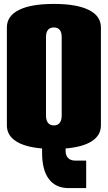

<svg xmlns="http://www.w3.org/2000/svg" viewBox="-20 -750 550 980"><path d="M214.8 -560.1V-160.2Q214.8 -135.7 225.1 -122.8Q235.4 -109.9 254.9 -109.9Q274.4 -109.9 284.7 -122.8Q294.9 -135.7 294.9 -160.2V-560.1Q294.9 -609.9 254.9 -609.9Q214.8 -609.9 214.8 -560.1ZM495.1 -609.9V-109.9Q495.1 -59.6 449 -29.5Q402.8 0.5 314.9 7.8V20Q314.9 43.9 327.9 56.9Q340.8 69.8 365.2 69.8H419.9V210H330.1Q264.2 210 229.5 163.8Q194.8 117.7 194.8 29.8V7.8Q106.9 0.5 61 -29.5Q15.1 -59.6 15.1 -109.9V-609.9Q15.1 -668.5 76.7 -699.2Q138.2 -730 254.9 -730Q371.6 -730 433.3 -699.2Q495.1 -668.5 495.1 -609.9Z"/></svg>

Font: Mikodacs
Style: Regular
Weight: 400
Designer: gluk (gluksza@wp.pl)
Foundry: gluk (gluksza@wp.pl)
Version: Version 0.28